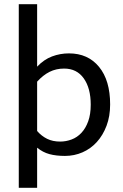

<svg xmlns="http://www.w3.org/2000/svg" viewBox="-20 -730 581 910"><path d="M502 -235Q502 -179 485 -134Q468 -89 439 -57Q410 -25 371 -8Q332 9 288 9Q246 9 214.5 0.5Q183 -8 156 -30V160H69V-710H156V-414Q188 -448 226.5 -462.5Q265 -477 307 -477Q397 -477 449.5 -413Q502 -349 502 -235ZM410 -234Q410 -312 377 -358.5Q344 -405 284 -405Q246 -405 215 -389.5Q184 -374 156 -343V-109Q177 -85 203.5 -72Q230 -59 265 -59Q293 -59 319.5 -69Q346 -79 366 -100.5Q386 -122 398 -155Q410 -188 410 -234Z"/></svg>

Font: Mukta
Style: Regular
Weight: 400
Designer: Girish Dalvi and Yashodeep Gholap
Foundry: Ek Type
Version: Version 2.538;PS 1.001;hotconv 16.6.51;makeotf.lib2.5.65220;